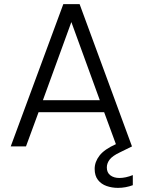

<svg xmlns="http://www.w3.org/2000/svg" viewBox="-20 -710 692 931"><path d="M366 -690 620 0 561 29Q525 46 511.5 64Q498 82 498 102Q498 127 515 140Q532 153 559 153Q589 153 624 139V188Q589 201 552 201Q523 201 497 192Q471 183 455 162.5Q439 142 439 109Q439 75 462.5 44.5Q486 14 542 -11L485 -166H167L106 0H32L287 -690ZM188 -224H464L326 -603Z"/></svg>

Font: Poppins Light
Style: Regular
Weight: 300
Designer: Ninad Kale (Devanagari), Jonny Pinhorn (Latin)
Version: Version 5.002